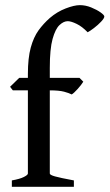

<svg xmlns="http://www.w3.org/2000/svg" viewBox="-20 -716 420 736"><path d="M379.9 -652.8Q379.9 -646 367.7 -633.1Q355.5 -620.1 340.1 -608.4Q324.7 -596.7 315.9 -592.3Q294.9 -614.3 273.7 -624.5Q252.4 -634.8 239.7 -634.8Q224.1 -634.8 208.3 -620.1Q192.4 -605.5 181.6 -566.9Q170.9 -528.3 170.9 -456.1V-417.5H284.7L299.3 -402.8Q291 -389.6 277.1 -374.3Q263.2 -358.9 254.9 -354Q244.6 -359.4 225.6 -364.5Q206.5 -369.6 170.9 -369.6V-50.8Q170.9 -45.4 190.7 -39.8Q210.4 -34.2 263.2 -24.4V0H25.4V-24.4Q56.2 -29.8 71.5 -37.6Q86.9 -45.4 86.9 -50.8V-369.6H29.3L18.6 -383.3L53.7 -417.5H86.9V-431.6Q86.9 -493.7 97.9 -533.7Q108.9 -573.7 127.9 -599.9Q147 -626 170.9 -647Q198.7 -670.9 231.7 -683.6Q264.6 -696.3 286.1 -696.3Q308.1 -696.3 329.6 -687.5Q351.1 -678.7 365.5 -668.5Q379.9 -658.2 379.9 -652.8Z"/></svg>

Font: Dai Banna SIL
Style: Regular
Weight: 400
Designer: Victor Gaultney
Foundry: SIL International
Version: Version 4.000